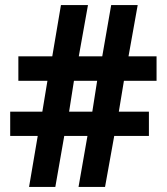

<svg xmlns="http://www.w3.org/2000/svg" viewBox="-20 -733 654 753"><path d="M466 -416H594V-512H484L520 -713H416L381 -512H289L325 -713H219L185 -512H52V-416H166L146 -295H20V-200H128L94 0H197L232 -200H323L288 0H392L428 -200H564V-295H446ZM251 -295 270 -416H361L342 -295Z"/></svg>

Font: Noto Sans Display
Style: Bold
Weight: 700
Designer: Monotype Design Team
Foundry: Monotype Imaging Inc.
Version: Version 1.900